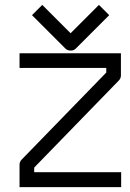

<svg xmlns="http://www.w3.org/2000/svg" viewBox="-20 -815 532 786"><path d="M406 -774 427 -753 290 -616Q282 -608 270 -608Q256 -608 248 -616L111 -753L132 -774L153 -795L269 -679L385 -795ZM475 -506Q475 -494 466 -485L120 -129V-110H476V-49H60V-141Q60 -153 69 -162L415 -518V-537H60V-597H475Z"/></svg>

Font: IBM 3270 Semi-Condensed
Style: Condensed
Weight: 400
Monospace: yes
Version: Version 2.3.1